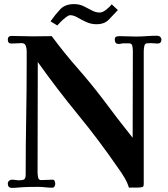

<svg xmlns="http://www.w3.org/2000/svg" viewBox="-20 -911 820 935"><path d="M766 -718Q766 -699 747 -699Q739 -699 731 -700Q723 -701 715 -701Q711 -701 706 -700.5Q701 -700 696 -700Q686 -700 683 -687.5Q680 -675 680 -660.5Q680 -646 680 -640V-17Q680 -10 678.5 -5Q677 0 668 1Q654 3 638 2.5Q622 2 608 3Q600 -23 585.5 -47Q571 -71 555 -93Q463 -227 360.5 -352Q258 -477 164 -609Q164 -474 163.5 -339.5Q163 -205 163 -70Q163 -61 165.5 -47.5Q168 -34 180 -34Q194 -34 208.5 -35Q223 -36 236 -36Q244 -36 246.5 -28.5Q249 -21 249 -16Q249 -9 245.5 -3Q242 3 234 3Q217 3 200 1Q183 -1 166 -1Q143 -1 119 -0.5Q95 0 72 2Q63 3 54.5 3.5Q46 4 38 4Q18 4 18 -17Q18 -25 24 -30.5Q30 -36 37 -36Q47 -36 56 -34.5Q65 -33 75 -33Q90 -33 97.5 -37.5Q105 -42 105 -60Q105 -198 107.5 -336Q110 -474 110 -612Q110 -625 110 -637Q110 -649 110 -662Q110 -675 105.5 -688Q101 -701 85 -701Q73 -701 60.5 -700Q48 -699 35 -699Q18 -699 18 -718Q18 -736 36 -736Q62 -736 88 -735Q114 -734 139 -734Q162 -734 185.5 -734.5Q209 -735 232 -735Q291 -655 356.5 -580.5Q422 -506 482 -427Q517 -380 553 -333Q589 -286 626 -240Q626 -346 626.5 -452Q627 -558 627 -664Q627 -673 624.5 -686.5Q622 -700 609 -700H582Q576 -700 570 -698.5Q564 -697 558 -697Q539 -697 539 -718Q539 -730 546 -732.5Q553 -735 563 -735Q583 -735 602.5 -734Q622 -733 641 -733Q667 -733 693.5 -735Q720 -737 746 -737Q754 -737 760 -731.5Q766 -726 766 -718ZM554 -862Q531 -837 509.5 -815Q488 -793 450 -793Q423 -793 399.5 -804Q376 -815 357 -826Q338 -837 322 -837Q314 -837 301 -827Q288 -817 276.5 -805.5Q265 -794 259 -787L226 -807Q249 -840 273 -865.5Q297 -891 341 -891Q366 -891 387 -881Q408 -871 427 -860.5Q446 -850 465 -850Q480 -850 498 -864.5Q516 -879 524 -890Z"/></svg>

Font: Kaisei HarunoUmi
Style: Bold
Weight: 700
Designer: Font-Kai, 金井和夫
Foundry: KAZUO KANAI
Version: Version 5.003